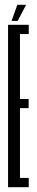

<svg xmlns="http://www.w3.org/2000/svg" viewBox="-20 -778 154 798"><path d="M13.5 0H99.5V-38.5H63V-328.5H99V-366.5H63V-636.5H99.5V-675H13.5ZM28 -691H53.5L88.5 -758H52Z"/></svg>

Font: Anybody UltraCondensed Light
Style: Regular
Weight: 300
Width: 1
Version: Version 1.113;gftools[0.9.25]